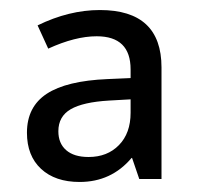

<svg xmlns="http://www.w3.org/2000/svg" viewBox="-20 -742 391 379"><path d="M33.2 -480Q33.2 -531.2 72.3 -556.9Q111.3 -582.5 192.4 -585.9L237.8 -587.9V-605Q237.8 -670.4 170.9 -670.4Q128.4 -670.4 75.2 -646L54.2 -691.9Q116.2 -722.2 177.2 -722.2Q298.8 -722.2 298.8 -608.9V-388.7H254.9L240.7 -430.2H239.7Q199.7 -382.8 137.2 -382.8Q88.9 -382.8 61 -408.7Q33.2 -434.6 33.2 -480ZM237.8 -519.5V-545.9L195.3 -543.5Q144 -540.5 119.6 -526.4Q95.2 -512.2 95.2 -482.9Q95.2 -459 110.6 -445.6Q126 -432.1 154.8 -432.1Q191.9 -432.1 214.8 -455.6Q237.8 -479 237.8 -519.5Z"/></svg>

Font: Viking Open Sans
Style: Regular
Weight: 400
Foundry: Ascender Corporation
Version: Version 2.001